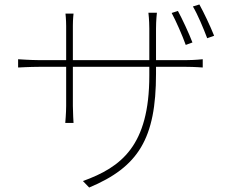

<svg xmlns="http://www.w3.org/2000/svg" viewBox="-20 -797 1040 859"><path d="M841 -607C825 -649 794 -715 776 -748L748 -739C767 -704 796 -638 811 -596ZM678 -528V-669C678 -707 682 -740 682 -740H644C644 -740 648 -707 648 -669V-528H306V-682C306 -711 309 -736 309 -736H273C273 -736 276 -708 276 -681V-528H153C118 -528 61 -532 61 -532V-495C61 -495 116 -498 153 -498H276V-323C276 -292 272 -247 272 -247H309C309 -247 306 -294 306 -323V-498H648V-459C648 -144 522 -49 351 13L379 42C599 -50 678 -177 678 -467V-498H814C850 -498 887 -495 887 -495V-532C887 -532 850 -528 814 -528ZM843 -768C864 -733 890 -671 907 -626L938 -637C921 -680 891 -743 872 -777Z"/></svg>

Font: Noto Sans CJK Thin
Style: Regular
Weight: 100
Designer: Ryoko NISHIZUKA (kana & ideographs); Paul D. Hunt (Latin, Greek & Cyrillic); Wenlong ZHANG (bopomofo); Sandoll Communica
Foundry: Adobe Systems Incorporated
Version: Version 1.000;PS 1;hotconv 1.0.78;makeotf.lib2.5.61930